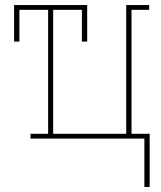

<svg xmlns="http://www.w3.org/2000/svg" viewBox="-20 -550 640 762"><path d="M553 192V0H101V-19H171V-511H57V-385H36V-530H326V-385H305V-511H191V-19H481V-530H572V-511H502V-19H574V192Z"/></svg>

Font: Iosevka Slab Thin Extended
Style: Regular
Weight: 100
Width: 7
Monospace: yes
Designer: Belleve Invis
Foundry: Belleve Invis
Version: Version 11.1.1; ttfautohint (v1.8.3)